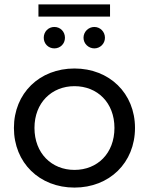

<svg xmlns="http://www.w3.org/2000/svg" viewBox="-20 -844 674 869"><path d="M317 5C475 5 591 -107 591 -265C591 -422 475 -534 317 -534C159 -534 43 -422 43 -265C43 -107 159 5 317 5ZM317 -75C214 -75 136 -150 136 -265C136 -379 214 -454 317 -454C421 -454 498 -379 498 -265C498 -150 421 -75 317 -75ZM407 -625C433 -625 455 -646 455 -673C455 -701 433 -722 407 -722C381 -722 358 -701 358 -673C358 -646 381 -625 407 -625ZM226 -625C253 -625 274 -646 274 -673C274 -701 253 -722 226 -722C199 -722 178 -701 178 -673C178 -646 199 -625 226 -625ZM478 -769V-824H154V-769Z"/></svg>

Font: Montserrat-Alt1 Med
Style: Regular
Weight: 500
Designer: Differentunic
Foundry: Differentunic
Version: Version 7.222